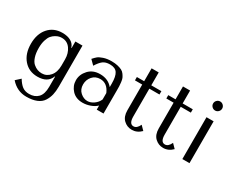

<svg xmlns="http://www.w3.org/2000/svg" viewBox="-120 -1225 2440 1987"><g transform="rotate(30 1100.0 -231.5)"><path d="M437 42V-80H433Q399 12 277 12Q175 12 112.5 -60Q50 -132 50 -251Q50 -369 112.5 -440Q175 -511 278 -511Q341 -511 381 -487.5Q421 -464 433 -422H437V-500H522V-9Q522 46 512 88.5Q502 131 477.5 169.5Q453 208 403.5 228.5Q354 249 281 249Q170 249 93 161L148 111Q178 161 210.5 185.5Q243 210 293 210Q359 210 398 169.5Q437 129 437 42ZM437 -213V-287Q437 -359 400 -411Q363 -463 299 -463Q284 -463 267 -459.5Q250 -456 226.5 -442.5Q203 -429 185 -408Q167 -387 154.5 -346.5Q142 -306 142 -253Q142 -190 157 -145.5Q172 -101 197 -79.5Q222 -58 247 -49Q272 -40 299 -40Q357 -40 397 -86.5Q437 -133 437 -213Z M866 -511Q907 -511 938.5 -503.5Q970 -496 990.5 -485.5Q1011 -475 1025.5 -454.5Q1040 -434 1047 -418Q1054 -402 1057.5 -372Q1061 -342 1061.5 -324.5Q1062 -307 1062 -273V0H981V-49Q953 -21 907.5 -4.5Q862 12 817 12Q736 12 689 -39Q642 -90 642 -157Q642 -226 693 -281Q744 -336 829 -336Q926 -336 981 -269V-312Q981 -397 955.5 -435.5Q930 -474 867 -474Q815 -474 784.5 -450.5Q754 -427 722 -375L670 -427Q694 -454 711.5 -468.5Q729 -483 770 -497Q811 -511 866 -511ZM981 -121V-198Q941 -293 856 -293Q799 -293 763.5 -252.5Q728 -212 728 -156Q728 -97 767 -62.5Q806 -28 851 -28Q889 -28 926.5 -54.5Q964 -81 981 -121Z M1259 -460H1172V-500H1259V-654H1344V-500H1465V-460H1344V-128Q1344 -40 1396 -40Q1436 -40 1462 -97L1509 -49Q1460 0 1398 0Q1341 0 1300 -39Q1259 -78 1259 -152Z M1634 -460H1547V-500H1634V-654H1719V-500H1840V-460H1719V-128Q1719 -40 1771 -40Q1811 -40 1837 -97L1884 -49Q1835 0 1773 0Q1716 0 1675 -39Q1634 -78 1634 -152Z M2004 -500H2089V0H2004ZM2008 -620Q1992 -636 1992 -658Q1992 -680 2008 -696Q2024 -712 2046 -712Q2068 -712 2084 -696Q2100 -680 2100 -658Q2100 -636 2084 -620Q2068 -604 2046 -604Q2024 -604 2008 -620Z"/></g></svg>

Font: Tenor Sans
Style: Regular
Weight: 400
Designer: Denis Masharov
Foundry: Denis Masharov
Version: Version 1.1